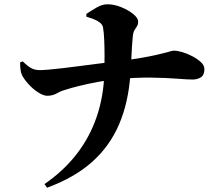

<svg xmlns="http://www.w3.org/2000/svg" viewBox="-20 -817 1040 898"><path d="M188 44Q278 -18 339 -97Q400 -176 432.5 -271.5Q465 -367 468 -477Q469 -512 469 -552.5Q469 -593 467.5 -629Q466 -665 462 -688Q460 -701 447.5 -711Q435 -721 418 -727.5Q401 -734 384 -739V-752Q403 -765 430.5 -781Q458 -797 482 -797Q514 -797 547 -783.5Q580 -770 603 -751.5Q626 -733 626 -716Q626 -702 620.5 -694Q615 -686 609 -676Q603 -666 601 -646Q597 -604 595 -557.5Q593 -511 590 -472Q581 -338 537 -235.5Q493 -133 410.5 -59.5Q328 14 200 61ZM201 -369Q183 -369 157.5 -385.5Q132 -402 111 -426Q90 -450 82 -468Q78 -477 76 -491Q74 -505 74 -525L86 -530Q105 -511 123 -500Q141 -489 167 -489Q181 -489 209.5 -491.5Q238 -494 276 -498.5Q314 -503 356 -508.5Q398 -514 441 -519.5Q484 -525 521 -529Q592 -538 638.5 -546Q685 -554 712.5 -560.5Q740 -567 755.5 -571Q771 -575 779 -577.5Q787 -580 794 -580Q810 -580 833.5 -573Q857 -566 880.5 -553.5Q904 -541 920 -526Q936 -511 936 -494Q936 -466 919.5 -455.5Q903 -445 881 -445Q857 -445 807.5 -449Q758 -453 686 -454Q614 -455 522 -446Q481 -442 436 -433.5Q391 -425 352 -415.5Q313 -406 289 -398Q266 -392 246 -380.5Q226 -369 201 -369Z"/></svg>

Font: Noto Serif TC ExtraBold
Style: Regular
Weight: 800
Designer: Ryoko NISHIZUKA 西塚涼子 (kana & ideographs); Frank Grießhammer (Latin, Greek & Cyrillic); Wenlong ZHANG 张文龙 (bopomofo); San
Foundry: Adobe
Version: Version 2.002-H1;hotconv 1.1.0;makeotfexe 2.6.0